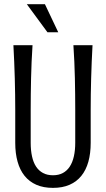

<svg xmlns="http://www.w3.org/2000/svg" viewBox="-20 -888 509 922"><path d="M234.4 -46.4Q261.7 -46.4 281.7 -57.1Q301.8 -67.9 314.9 -87.9Q328.1 -107.9 334.7 -137Q341.3 -166 341.3 -202.1V-359.9Q341.3 -434.1 339.6 -512.5Q337.9 -590.8 332.5 -670.9H424.3Q419.9 -590.3 417.7 -511.7Q415.5 -433.1 415.5 -359.9V-202.1Q415.5 -151.4 404.3 -111.3Q393.1 -71.3 370.6 -43.5Q348.1 -15.6 314.2 -0.7Q280.3 14.2 234.4 14.2Q188.5 14.2 154.5 -0.7Q120.6 -15.6 98.1 -43.5Q75.7 -71.3 64.5 -111.3Q53.2 -151.4 53.2 -202.1V-359.9Q53.2 -433.1 51 -511.7Q48.8 -590.3 44.4 -670.9H136.2Q130.9 -590.8 129.2 -512.5Q127.4 -434.1 127.4 -359.9V-202.1Q127.4 -166 133.8 -137Q140.1 -107.9 153.3 -87.9Q166.5 -67.9 186.8 -57.1Q207 -46.4 234.4 -46.4ZM208 -732.9 108.9 -867.7H195.8L259.8 -732.9Z"/></svg>

Font: Crushed
Style: Regular
Weight: 400
Width: 3
Designer: Astigmatic (AOETI)
Foundry: Astigmatic (AOETI)
Version: Version 001.000